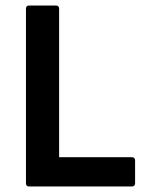

<svg xmlns="http://www.w3.org/2000/svg" viewBox="-20 -675 527 695"><path d="M85 0Q74 0 74 -12V-643Q74 -655 85 -655H183Q194 -655 194 -643V-106H457Q469 -106 469 -94V-12Q469 0 457 0Z"/></svg>

Font: Sofia Sans
Style: Bold
Weight: 700
Designer: Botio Nikoltchev, Ani Petrova
Foundry: lettersoup
Version: Version 4.100; ttfautohint (v1.8.4.7-5d5b)